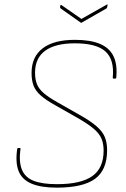

<svg xmlns="http://www.w3.org/2000/svg" viewBox="-20 -850 581 882"><path d="M241 12Q168 12 124.5 -6.5Q81 -25 65.5 -64Q50 -103 59 -166Q60 -170 64 -170H71Q73 -170 74 -169.5Q75 -169 74 -166Q66 -107 80.5 -71Q95 -35 134.5 -19.5Q174 -4 242 -4Q352 -4 404 -41Q456 -78 456 -158Q456 -190 446 -213.5Q436 -237 410 -259Q384 -281 335 -309L233 -367Q190 -391 166.5 -412Q143 -433 134 -457Q125 -481 125 -515Q125 -589 176 -628Q227 -667 324 -667Q395 -667 439 -648.5Q483 -630 501.5 -591.5Q520 -553 514 -493Q514 -489 510 -489H501Q498 -489 498 -493Q506 -576 464.5 -613.5Q423 -651 324 -651Q234 -651 187.5 -617Q141 -583 141 -516Q141 -486 149.5 -464Q158 -442 180.5 -422.5Q203 -403 244 -380L346 -322Q396 -294 423.5 -270Q451 -246 461.5 -220.5Q472 -195 472 -160Q472 -69 416.5 -28.5Q361 12 241 12ZM469 -828Q471 -830 473 -829.5Q475 -829 474 -826L472 -816Q471 -813 470.5 -812.5Q470 -812 467 -810L355 -746Q353 -744 351 -746L259 -811Q255 -814 256 -818L257 -824Q258 -829 262 -827L354 -763Z"/></svg>

Font: Sofia Sans Hairline
Style: Italic
Weight: 1
Italic angle: -9°
Designer: Botio Nikoltchev, Ani Petrova
Foundry: lettersoup
Version: Version 4.102